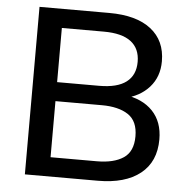

<svg xmlns="http://www.w3.org/2000/svg" viewBox="-51 -755 787 805"><g transform="rotate(5 342.5 -352.5)"><path d="M83 0V-705H377Q491 -705 552.5 -657Q614 -609 614 -522Q614 -457 575 -413Q536 -369 468 -354V-369Q546 -359 589 -314Q632 -269 632 -195Q632 -101 568.5 -50.5Q505 0 390 0ZM184 -81H379Q450 -81 490.5 -108Q531 -135 531 -199Q531 -263 490.5 -290Q450 -317 379 -317H184ZM184 -397H361Q437 -397 475 -426Q513 -455 513 -511Q513 -567 475 -596Q437 -625 361 -625H184Z"/></g></svg>

Font: Mulish ExtraLight SemiBold
Style: Regular
Weight: 600
Version: Version 3.603